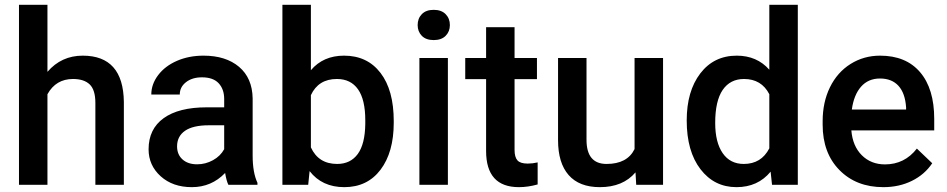

<svg xmlns="http://www.w3.org/2000/svg" viewBox="-20 -770 3944 800"><path d="M177.7 -470.7Q235.8 -538.1 324.7 -538.1Q493.7 -538.1 496.1 -345.2V0H377.4V-340.8Q377.4 -395.5 353.8 -418.2Q330.1 -440.9 284.2 -440.9Q212.9 -440.9 177.7 -377.4V0H59.1V-750H177.7Z M931.6 0Q923.8 -15.1 918 -49.3Q861.3 9.8 779.3 9.8Q699.7 9.8 649.4 -35.6Q599.1 -81.1 599.1 -147.9Q599.1 -232.4 661.9 -277.6Q724.6 -322.8 841.3 -322.8H914.1V-357.4Q914.1 -398.4 891.1 -423.1Q868.2 -447.8 821.3 -447.8Q780.8 -447.8 754.9 -427.5Q729 -407.2 729 -376H610.4Q610.4 -419.4 639.2 -457.3Q668 -495.1 717.5 -516.6Q767.1 -538.1 828.1 -538.1Q920.9 -538.1 976.1 -491.5Q1031.2 -444.8 1032.7 -360.4V-122.1Q1032.7 -50.8 1052.7 -8.3V0ZM801.3 -85.4Q836.4 -85.4 867.4 -102.5Q898.4 -119.6 914.1 -148.4V-248H850.1Q784.2 -248 751 -225.1Q717.8 -202.1 717.8 -160.2Q717.8 -126 740.5 -105.7Q763.2 -85.4 801.3 -85.4Z M1620.6 -258.8Q1620.6 -135.7 1565.7 -63Q1510.7 9.8 1414.6 9.8Q1321.8 9.8 1270 -57.1L1264.2 0H1156.7V-750H1275.4V-477.5Q1326.7 -538.1 1413.6 -538.1Q1510.3 -538.1 1565.4 -466.3Q1620.6 -394.5 1620.6 -265.6ZM1502 -269Q1502 -355 1471.7 -397.9Q1441.4 -440.9 1383.8 -440.9Q1306.6 -440.9 1275.4 -373.5V-155.8Q1307.1 -86.9 1384.8 -86.9Q1440.4 -86.9 1470.7 -128.4Q1501 -169.9 1502 -253.9Z M1846.2 0H1727.5V-528.3H1846.2ZM1720.2 -665.5Q1720.2 -692.9 1737.5 -710.9Q1754.9 -729 1787.1 -729Q1819.3 -729 1836.9 -710.9Q1854.5 -692.9 1854.5 -665.5Q1854.5 -638.7 1836.9 -620.8Q1819.3 -603 1787.1 -603Q1754.9 -603 1737.5 -620.8Q1720.2 -638.7 1720.2 -665.5Z M2124 -656.7V-528.3H2217.3V-440.4H2124V-145.5Q2124 -115.2 2136 -101.8Q2147.9 -88.4 2178.7 -88.4Q2199.2 -88.4 2220.2 -93.3V-1.5Q2179.7 9.8 2142.1 9.8Q2005.4 9.8 2005.4 -141.1V-440.4H1918.5V-528.3H2005.4V-656.7Z M2627.9 -51.8Q2575.7 9.8 2479.5 9.8Q2393.6 9.8 2349.4 -40.5Q2305.2 -90.8 2305.2 -186V-528.3H2423.8V-187.5Q2423.8 -86.9 2507.3 -86.9Q2593.8 -86.9 2624 -148.9V-528.3H2742.7V0H2630.9Z M2841.3 -268.1Q2841.3 -390.1 2897.9 -464.1Q2954.6 -538.1 3049.8 -538.1Q3133.8 -538.1 3185.5 -479.5V-750H3304.2V0H3196.8L3190.9 -54.7Q3137.7 9.8 3048.8 9.8Q2956.1 9.8 2898.7 -64.9Q2841.3 -139.6 2841.3 -268.1ZM2960 -257.8Q2960 -177.2 2991 -132.1Q3022 -86.9 3079.1 -86.9Q3151.9 -86.9 3185.5 -151.9V-377.4Q3152.8 -440.9 3080.1 -440.9Q3022.5 -440.9 2991.2 -395.3Q2960 -349.6 2960 -257.8Z M3660.6 9.8Q3547.9 9.8 3477.8 -61.3Q3407.7 -132.3 3407.7 -250.5V-265.1Q3407.7 -344.2 3438.2 -406.5Q3468.8 -468.8 3523.9 -503.4Q3579.1 -538.1 3647 -538.1Q3754.9 -538.1 3813.7 -469.2Q3872.6 -400.4 3872.6 -274.4V-226.6H3527.3Q3532.7 -161.1 3571 -123Q3609.4 -85 3667.5 -85Q3749 -85 3800.3 -150.9L3864.3 -89.8Q3832.5 -42.5 3779.5 -16.4Q3726.6 9.8 3660.6 9.8ZM3646.5 -442.9Q3597.7 -442.9 3567.6 -408.7Q3537.6 -374.5 3529.3 -313.5H3755.4V-322.3Q3751.5 -381.8 3723.6 -412.4Q3695.8 -442.9 3646.5 -442.9Z"/></svg>

Font: Shabnam Medium FD
Style: Medium-FD
Weight: 500
Foundry: DejaVu fonts team - Redesigned by Saber Rastikerdar - Based on Vazir font
Version: Version 5.0.0